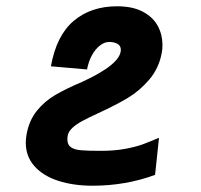

<svg xmlns="http://www.w3.org/2000/svg" viewBox="-20 -580 640 611"><path d="M62 -126.5Q62 -137 64.5 -152Q72.5 -196.5 97 -227Q121.5 -257.5 155.5 -277.5Q189.5 -297.5 241.5 -319.5Q364.5 -376 364.5 -421.5Q364.5 -434.5 353.8 -440.5Q343 -446.5 327.5 -446.5Q312.5 -446.5 297.8 -435Q283 -423.5 272.2 -403.5Q261.5 -383.5 257 -359L142 -369Q159.5 -467 214.5 -513.5Q269.5 -560 352.5 -560Q402.5 -560 435 -542.5Q467.5 -525 482.2 -497.2Q497 -469.5 497 -437.5Q497 -423.5 495 -413Q486 -363 455.2 -327Q424.5 -291 387 -268.5Q349.5 -246 294 -220.5Q260.5 -205 242 -195Q223.5 -185 210.8 -173.5Q198 -162 195.5 -148.5Q194.5 -144 194.5 -136Q194.5 -119 206 -111.2Q217.5 -103.5 238 -101.8Q258.5 -100 301 -100Q344 -100 377.8 -106.2Q411.5 -112.5 432.8 -120.2Q454 -128 486 -141.5L473.5 -23.5Q380 11 274.5 11Q214 11 165.8 -4.5Q117.5 -20 89.8 -51Q62 -82 62 -126.5Z"/></svg>

Font: JuliaMono ExtraBold
Style: Italic
Weight: 800
Italic angle: -9°
Monospace: yes
Designer: cormullion
Foundry: corm
Version: Version 0.057; ttfautohint (v1.8.4)